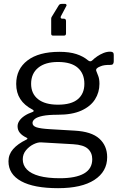

<svg xmlns="http://www.w3.org/2000/svg" viewBox="-20 -809 642 1004"><path d="M256.7 -622.9Q247.7 -622.9 247.7 -632.4V-711.4Q247.7 -714 248.5 -716Q249.2 -718.1 249.5 -719.3L286.9 -780.6Q290 -785.7 294.1 -787.2Q298.2 -788.8 306.1 -788.8H320.5Q324.8 -788.8 327.2 -785Q329.5 -781.3 326.7 -777.4L299.5 -725.9Q295.8 -720.3 297.5 -715.8Q299.2 -711.4 304.8 -711.4H313.1Q325.2 -711.4 325.2 -698.8V-634.2Q325.2 -622.9 315.2 -622.9H256.7ZM555.6 -538.8Q565.7 -538.8 570.3 -535.1Q574.8 -531.4 574.8 -522.5V-488.3Q574.8 -478.6 570.6 -473.9Q566.4 -469.2 555.4 -469.6Q538.8 -469.7 526.7 -468Q514.6 -466.4 503.4 -461.3Q478.6 -451.9 483.4 -438.3Q487.6 -427 493.8 -411.4Q500 -395.8 500 -370.4Q500 -326.1 476.8 -289.3Q453.6 -252.6 405.5 -230.8Q357.4 -209 282.9 -209Q232.5 -209 203.3 -203Q174.1 -196.9 162 -186.9Q150 -177 150 -166.1Q150 -150 171.5 -143.1Q193 -136.2 241.1 -133.5L369.9 -125.9Q458.4 -121.1 499.4 -84Q540.4 -46.9 540.4 12.9Q540.4 88.2 473.8 131.6Q407.3 175 283.8 175Q157.2 175 90.8 138.6Q24.3 102.2 24.3 34.2Q24.3 -1.3 48.4 -29.1Q72.6 -56.9 117.6 -78.7Q129.5 -84.2 117.6 -89.7Q96 -99.8 84 -114.3Q71.9 -128.7 71.9 -148.8Q71.9 -163.4 81.1 -177.2Q90.2 -191 107.6 -202.8Q124.9 -214.7 150.5 -223.6Q156.2 -225.6 156.3 -228.9Q156.4 -232.3 150.6 -235.6Q107.4 -258 86.1 -291.1Q64.7 -324.1 64.7 -370.1Q64.7 -447.9 123.7 -492.9Q182.6 -538 291.2 -538Q343.2 -538 379.5 -526.2Q415.8 -514.4 440.8 -493Q446.7 -488.4 452 -488.4Q457.4 -488.3 462.4 -493.1Q473.5 -504.1 488.6 -514.4Q503.6 -524.7 521.1 -531.8Q538.7 -538.8 555.6 -538.8ZM283 -261.6Q353.3 -261.6 387.2 -290.5Q421.2 -319.4 421.2 -370.7Q421.2 -424.2 386.9 -454.5Q352.6 -484.9 283 -484.9Q216.3 -484.9 179.5 -454.5Q142.7 -424.2 142.7 -370.7Q142.7 -319.1 179.1 -290.3Q215.6 -261.6 283 -261.6ZM194.8 -64.5Q177.5 -65.5 155.1 -54.5Q132.7 -43.5 115.8 -23.2Q99 -2.8 99 24.1Q99 55.1 120.6 77.3Q142.2 99.5 185.4 111.3Q228.6 123 293.1 123Q376 123 419.2 98.3Q462.4 73.7 462.4 23.4Q462.4 -10.2 439.6 -31Q416.8 -51.7 362.3 -54.9Z"/></svg>

Font: Libre Franklin Thin
Style: Regular
Weight: 100
Designer: Pablo Impallari, Rodrigo Fuenzalida, Nhung Nguyen
Foundry: Impallari Type
Version: Version 3.000